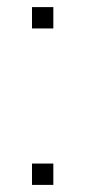

<svg xmlns="http://www.w3.org/2000/svg" viewBox="-20 -520 240 540"><path d="M70 0H130V-60H70ZM70 -440H130V-500H70Z"/></svg>

Font: Millimetre
Style: Light
Weight: 200
Designer: Jérémy Landes
Version: Version 1.0